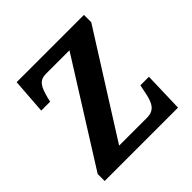

<svg xmlns="http://www.w3.org/2000/svg" viewBox="-147 -658 779 779"><g transform="rotate(-45 243.0 -268.0)"><path d="M24 0H445L450 -172H401L395 -143C385 -87 370 -60 327 -60H167L441 -494V-536H55L44 -384H95L99 -401C113 -455 125 -476 165 -476H298L24 -40Z"/></g></svg>

Font: Noto Serif Armenian SemiCondensed SemiBold
Style: Regular
Weight: 600
Width: 4
Designer: Monotype Design Team
Foundry: Monotype Imaging Inc.
Version: Version 2.008